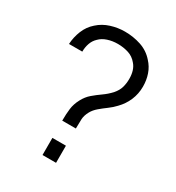

<svg xmlns="http://www.w3.org/2000/svg" viewBox="-176 -843 875 952"><g transform="rotate(30 262.0 -367.0)"><path d="M211 -196.5Q211 -235.5 214.8 -265.2Q218.5 -295 234.5 -325Q249.5 -353.5 271.5 -372.2Q293.5 -391 317.5 -407.8Q341.5 -424.5 363 -447.5Q382.5 -470 389 -493Q395.5 -516 395.5 -541.5Q395.5 -567 389.2 -587Q383 -607 370 -621.5Q350 -646 321 -655Q292 -664 260.5 -664Q229.5 -664 202.8 -655.2Q176 -646.5 158.5 -628.5Q141.5 -612.5 133.8 -590Q126 -567.5 126 -542.5H50Q52 -582 67.2 -619.8Q82.5 -657.5 112 -683Q141.5 -710 180.8 -722.2Q220 -734.5 260 -734.5Q309 -734.5 353 -719.8Q397 -705 427 -670.5Q451 -645 462.2 -612.2Q473.5 -579.5 473.5 -542.5Q473.5 -501 458 -464.5Q442.5 -428 414.5 -399.5Q397.5 -381 376 -365.2Q354.5 -349.5 334.8 -332.8Q315 -316 304.5 -296.5Q291.5 -272.5 290.2 -251Q289 -229.5 289 -196.5ZM211.5 0V-98H289V0Z"/></g></svg>

Font: Manrope ExtraLight
Style: Regular
Weight: 400
Version: Version 4.504